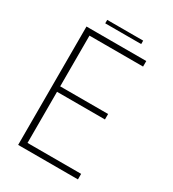

<svg xmlns="http://www.w3.org/2000/svg" viewBox="-197 -930 931 1036"><g transform="rotate(30 268.0 -412.0)"><path d="M103 -703 120.5 -724V-372.5L108.5 -387H419V-353H108.5L120.5 -367.5V-13.5L103 -34.5H454.5V0H82V-737.5H454.5V-703ZM161 -803V-824.5H385V-803Z"/></g></svg>

Font: Epilogue ExtraLight
Style: Regular
Weight: 250
Designer: Tyler Finck
Foundry: Etcetera Type Co
Version: Version 2.112